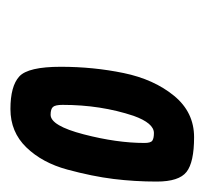

<svg xmlns="http://www.w3.org/2000/svg" viewBox="-32 -730 392 368"><g transform="rotate(90 164.0 -546.0)"><path d="M305 -479Q292 -431 262.5 -400.5Q233 -370 189 -370Q145 -370 126.5 -387Q108 -404 108 -466.5Q108 -529 120 -587Q132 -645 163.5 -683.5Q195 -722 243 -722Q291 -722 309.5 -707.5Q328 -693 328 -650.5Q328 -608 323 -567.5Q318 -527 305 -479ZM200 -447Q221 -447 237.5 -510.5Q254 -574 254 -627Q254 -639 249.5 -642Q245 -645 235 -645Q216 -645 202 -606Q181 -543 181 -470Q181 -456 185 -451.5Q189 -447 200 -447Z"/></g></svg>

Font: Economica
Style: Bold Italic
Weight: 700
Designer: Vicente Lamonaca
Foundry: Vicente Lamonaca
Version: Version 1.100